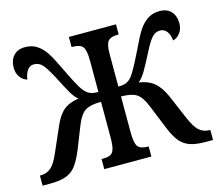

<svg xmlns="http://www.w3.org/2000/svg" viewBox="-83 -647 861 752"><g transform="rotate(-15 347.5 -271.0)"><path d="M2 -41H7Q30 -41 47.5 -56Q65 -71 83 -114L125 -210Q142 -250 165 -269Q188 -288 226 -293Q211 -305 198 -327.5Q185 -350 161 -397Q140 -437 126 -452.5Q112 -468 92 -468Q75 -468 65 -454Q55 -440 52 -417Q35 -421 23.5 -437Q12 -453 12 -476Q12 -505 28.5 -523.5Q45 -542 75 -542Q104 -542 124.5 -528Q145 -514 159.5 -491.5Q174 -469 194 -427Q211 -391 226.5 -361.5Q242 -332 252 -321Q262 -309 274 -303.5Q286 -298 308 -298V-426Q308 -468 297 -481.5Q286 -495 257 -495H252V-536H443V-495H439Q411 -495 400 -482.5Q389 -470 389 -432V-298Q410 -298 422 -303.5Q434 -309 444 -321Q458 -338 489 -401L502 -427Q521 -468 536 -491Q551 -514 571.5 -528Q592 -542 621 -542Q651 -542 667.5 -524Q684 -506 684 -476Q684 -453 672 -437Q660 -421 643 -417Q641 -440 630.5 -454Q620 -468 603 -468Q584 -468 570 -452.5Q556 -437 536 -397Q513 -352 499 -328.5Q485 -305 470 -293Q507 -288 530.5 -269Q554 -250 572 -210L613 -114Q631 -71 648.5 -56Q666 -41 688 -41H693V0H665Q623 0 598.5 -9Q574 -18 557.5 -39Q541 -60 525 -101L488 -192Q472 -232 451.5 -245Q431 -258 389 -258V-114Q389 -69 399.5 -55Q410 -41 439 -41H443V0H252V-41H257Q278 -41 288.5 -46.5Q299 -52 303.5 -67.5Q308 -83 308 -114V-258Q265 -258 244 -245Q223 -232 207 -192L171 -101Q154 -60 138 -39Q122 -18 97.5 -9Q73 0 32 0H2Z"/></g></svg>

Font: Noto Serif Cond
Style: Regular
Weight: 400
Width: 3
Designer: Monotype Design Team
Foundry: Monotype Imaging Inc.
Version: Version 1.001